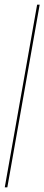

<svg xmlns="http://www.w3.org/2000/svg" viewBox="-46 -805 190 825"><path d="M-25.5 0 113.5 -785H124.5L-14.5 0Z"/></svg>

Font: Anybody UltraCondensed Thin
Style: Italic
Weight: 100
Width: 1
Italic angle: -10°
Designer: Tyler Finck
Foundry: Etcetera Type Company
Version: Version 1.010; ttfautohint (v1.8.3) -l 8 -r 50 -G 200 -x 14 